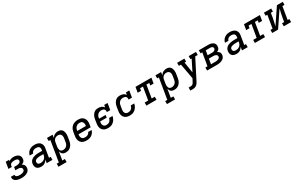

<svg xmlns="http://www.w3.org/2000/svg" viewBox="309 -2456 7181 4598"><g transform="rotate(-30 3900.0 -156.5)"><path d="M258 8Q232 8 207 5.5Q182 3 158 -3Q134 -9 112.5 -20Q91 -31 75 -48.5Q59 -66 51.5 -90Q44 -114 48 -139Q49 -141 49 -142.5Q49 -144 50 -146H145Q145 -145 145 -144.5Q145 -144 145 -143Q143 -131 148 -119Q153 -107 162.5 -99.5Q172 -92 183.5 -87.5Q195 -83 207 -80.5Q219 -78 232 -77Q245 -76 258 -76Q271 -76 284.5 -77Q298 -78 311.5 -80.5Q325 -83 338.5 -87.5Q352 -92 364.5 -99.5Q377 -107 385 -119.5Q393 -132 395 -145Q398 -159 394.5 -172.5Q391 -186 382.5 -196Q374 -206 362 -212.5Q350 -219 337 -222.5Q324 -226 310 -227Q296 -228 282 -228H219L233 -312H295Q307 -312 319.5 -313Q332 -314 343.5 -316.5Q355 -319 367.5 -323Q380 -327 390.5 -334Q401 -341 408.5 -352Q416 -363 417 -375Q419 -387 416 -398.5Q413 -410 405.5 -418Q398 -426 387.5 -431Q377 -436 365.5 -439Q354 -442 342 -443Q330 -444 318 -444Q305 -444 293 -443Q281 -442 269 -440Q257 -438 245 -434Q233 -430 222 -423.5Q211 -417 202.5 -406.5Q194 -396 192 -384L185 -339H92L122 -520H215L209 -483Q222 -496 238.5 -505Q255 -514 271.5 -519Q288 -524 305.5 -526Q323 -528 340 -528Q364 -528 387.5 -524.5Q411 -521 432 -512.5Q453 -504 470.5 -489.5Q488 -475 499 -455Q510 -435 513 -411.5Q516 -388 512 -364Q510 -348 502.5 -331.5Q495 -315 482 -302.5Q469 -290 453 -282Q437 -274 420 -268Q438 -259 453.5 -245.5Q469 -232 479 -214Q489 -196 491 -174Q493 -152 490 -131Q486 -107 474 -84.5Q462 -62 442.5 -45.5Q423 -29 400 -18.5Q377 -8 353 -2Q329 4 305.5 6Q282 8 258 8Z M806 8Q783 8 760.5 4.5Q738 1 718.5 -8.5Q699 -18 684 -34Q669 -50 661 -70Q653 -90 651.5 -112.5Q650 -135 654 -158Q658 -185 671.5 -210.5Q685 -236 707 -254Q729 -272 755.5 -283Q782 -294 809 -300.5Q836 -307 862.5 -309Q889 -311 916 -311H1007L1012 -341Q1015 -362 1011 -383Q1007 -404 993 -418.5Q979 -433 958.5 -438.5Q938 -444 916 -444Q896 -444 876 -440.5Q856 -437 838 -426.5Q820 -416 806.5 -399Q793 -382 789 -362H693Q698 -386 709 -409.5Q720 -433 736 -452.5Q752 -472 774 -487.5Q796 -503 819.5 -512Q843 -521 867.5 -524.5Q892 -528 916 -528Q937 -528 958 -526Q979 -524 999 -518Q1019 -512 1036.5 -502.5Q1054 -493 1068 -479Q1082 -465 1091.5 -447.5Q1101 -430 1106 -410Q1111 -390 1110.5 -369Q1110 -348 1106 -327L1066 -84H1113V0H955L970 -90Q957 -68 939.5 -49Q922 -30 900 -16.5Q878 -3 854 2.5Q830 8 806 8ZM832 -76Q860 -76 887.5 -84Q915 -92 937.5 -111.5Q960 -131 973 -157Q986 -183 990 -211L993 -228H916Q904 -228 892 -227.5Q880 -227 868.5 -225.5Q857 -224 845 -222Q833 -220 821 -217Q809 -214 797.5 -209.5Q786 -205 775.5 -197.5Q765 -190 758.5 -179Q752 -168 750 -156Q748 -139 752.5 -122Q757 -105 769 -94.5Q781 -84 798 -80Q815 -76 832 -76Z M1156 215V131H1214L1308 -436H1261V-520H1418L1405 -438Q1418 -459 1436.5 -477Q1455 -495 1477 -506.5Q1499 -518 1522.5 -523Q1546 -528 1570 -528Q1598 -528 1624 -520Q1650 -512 1668.5 -494Q1687 -476 1697.5 -451Q1708 -426 1712 -399.5Q1716 -373 1714 -345Q1712 -317 1708 -289L1691 -189Q1687 -164 1679 -139Q1671 -114 1657.5 -91Q1644 -68 1624.5 -48.5Q1605 -29 1581.5 -16Q1558 -3 1532.5 2.5Q1507 8 1482 8Q1457 8 1433.5 1.5Q1410 -5 1392.5 -20Q1375 -35 1364.5 -56Q1354 -77 1349 -100L1310 131H1381V215ZM1457 -76Q1474 -76 1490.5 -79.5Q1507 -83 1522.5 -91Q1538 -99 1551.5 -111.5Q1565 -124 1574 -139Q1583 -154 1588.5 -170Q1594 -186 1597 -203L1613 -303Q1616 -320 1616.5 -337.5Q1617 -355 1614 -371Q1611 -387 1603 -401.5Q1595 -416 1582 -426Q1569 -436 1552.5 -440Q1536 -444 1518 -444Q1503 -444 1487.5 -441Q1472 -438 1457 -431Q1442 -424 1429.5 -413Q1417 -402 1408 -388Q1399 -374 1394 -359Q1389 -344 1387 -328L1370 -228Q1367 -210 1366 -192.5Q1365 -175 1367.5 -158Q1370 -141 1376 -125Q1382 -109 1394 -97.5Q1406 -86 1422.5 -81Q1439 -76 1457 -76Z M2059 8Q2035 8 2012 5Q1989 2 1967.5 -5.5Q1946 -13 1928 -26Q1910 -39 1896.5 -56Q1883 -73 1874.5 -94Q1866 -115 1862.5 -137.5Q1859 -160 1860.5 -184Q1862 -208 1866 -231L1882 -331Q1887 -358 1896.5 -384.5Q1906 -411 1922.5 -435Q1939 -459 1962 -477.5Q1985 -496 2011.5 -507.5Q2038 -519 2065.5 -523.5Q2093 -528 2120 -528Q2151 -528 2181 -522Q2211 -516 2236 -501Q2261 -486 2278.5 -462.5Q2296 -439 2304.5 -410.5Q2313 -382 2313 -351Q2313 -320 2308 -289L2296 -218H1960V-217Q1957 -200 1956.5 -182Q1956 -164 1960 -148Q1964 -132 1972.5 -117.5Q1981 -103 1994 -93.5Q2007 -84 2024 -80Q2041 -76 2059 -76Q2078 -76 2097.5 -79Q2117 -82 2135 -91Q2153 -100 2167.5 -116Q2182 -132 2187 -151H2283Q2274 -115 2252 -83Q2230 -51 2198.5 -30Q2167 -9 2130.5 -0.5Q2094 8 2059 8ZM2213 -302V-303Q2216 -320 2216.5 -337.5Q2217 -355 2214 -371.5Q2211 -388 2202.5 -402Q2194 -416 2181.5 -426Q2169 -436 2152.5 -440Q2136 -444 2118 -444Q2101 -444 2084 -441Q2067 -438 2051.5 -430Q2036 -422 2022.5 -409.5Q2009 -397 1999.5 -382Q1990 -367 1984.5 -350.5Q1979 -334 1977 -317L1974 -302Z M2653 8Q2630 8 2607 5Q2584 2 2563 -6Q2542 -14 2524.5 -27Q2507 -40 2494 -57.5Q2481 -75 2473.5 -95.5Q2466 -116 2462.5 -138.5Q2459 -161 2460.5 -184.5Q2462 -208 2466 -231L2482 -331Q2486 -356 2493 -380Q2500 -404 2512.5 -427Q2525 -450 2542.5 -470Q2560 -490 2582.5 -504Q2605 -518 2630 -523Q2655 -528 2679 -528Q2703 -528 2726 -524Q2749 -520 2769 -511.5Q2789 -503 2806 -488.5Q2823 -474 2834 -455L2845 -520H2938L2908 -339H2815Q2818 -361 2814.5 -382Q2811 -403 2797 -417.5Q2783 -432 2762.5 -438Q2742 -444 2720 -444Q2703 -444 2686 -441Q2669 -438 2653 -430Q2637 -422 2623.5 -410Q2610 -398 2600 -382.5Q2590 -367 2585 -350.5Q2580 -334 2577 -317L2573 -295H2755L2743 -225H2561L2560 -217Q2557 -200 2556.5 -182.5Q2556 -165 2559 -149Q2562 -133 2570 -118.5Q2578 -104 2590.5 -94Q2603 -84 2619.5 -80Q2636 -76 2653 -76Q2676 -76 2700 -83Q2724 -90 2743 -106.5Q2762 -123 2773.5 -145Q2785 -167 2790 -191H2885Q2880 -164 2870 -138Q2860 -112 2844 -88.5Q2828 -65 2806.5 -46Q2785 -27 2759.5 -14.5Q2734 -2 2707 3Q2680 8 2653 8Z M3253 8Q3230 8 3207 5Q3184 2 3163 -6Q3142 -14 3124.5 -27Q3107 -40 3094 -57.5Q3081 -75 3073.5 -95.5Q3066 -116 3062.5 -138.5Q3059 -161 3060.5 -184.5Q3062 -208 3066 -231L3082 -331Q3086 -356 3093 -380Q3100 -404 3112.5 -427Q3125 -450 3142.5 -470Q3160 -490 3182.5 -504Q3205 -518 3230 -523Q3255 -528 3279 -528Q3303 -528 3326 -524Q3349 -520 3369 -511.5Q3389 -503 3406 -488.5Q3423 -474 3434 -455L3445 -520H3538L3508 -339H3415Q3418 -361 3414.5 -382Q3411 -403 3397 -417.5Q3383 -432 3362.5 -438Q3342 -444 3320 -444Q3303 -444 3286 -441Q3269 -438 3253 -430Q3237 -422 3223.5 -410Q3210 -398 3200 -382.5Q3190 -367 3185 -350.5Q3180 -334 3177 -317L3160 -217Q3157 -200 3156.5 -182.5Q3156 -165 3159 -149Q3162 -133 3170 -118.5Q3178 -104 3190.5 -94Q3203 -84 3219.5 -80Q3236 -76 3253 -76Q3276 -76 3300 -83Q3324 -90 3343 -106.5Q3362 -123 3373.5 -145Q3385 -167 3390 -191H3485Q3480 -164 3470 -138Q3460 -112 3444 -88.5Q3428 -65 3406.5 -46Q3385 -27 3359.5 -14.5Q3334 -2 3307 3Q3280 8 3253 8Z M3712 0V-84H3809L3868 -436H3789L3778 -371H3685L3710 -520H4150L4125 -371H4032L4043 -436H3964L3906 -84H3992V0Z M4156 215V131H4214L4308 -436H4261V-520H4418L4405 -438Q4418 -459 4436.5 -477Q4455 -495 4477 -506.5Q4499 -518 4522.5 -523Q4546 -528 4570 -528Q4598 -528 4624 -520Q4650 -512 4668.5 -494Q4687 -476 4697.5 -451Q4708 -426 4712 -399.5Q4716 -373 4714 -345Q4712 -317 4708 -289L4691 -189Q4687 -164 4679 -139Q4671 -114 4657.5 -91Q4644 -68 4624.5 -48.5Q4605 -29 4581.5 -16Q4558 -3 4532.5 2.5Q4507 8 4482 8Q4457 8 4433.5 1.5Q4410 -5 4392.5 -20Q4375 -35 4364.5 -56Q4354 -77 4349 -100L4310 131H4381V215ZM4457 -76Q4474 -76 4490.5 -79.5Q4507 -83 4522.5 -91Q4538 -99 4551.5 -111.5Q4565 -124 4574 -139Q4583 -154 4588.5 -170Q4594 -186 4597 -203L4613 -303Q4616 -320 4616.5 -337.5Q4617 -355 4614 -371Q4611 -387 4603 -401.5Q4595 -416 4582 -426Q4569 -436 4552.5 -440Q4536 -444 4518 -444Q4503 -444 4487.5 -441Q4472 -438 4457 -431Q4442 -424 4429.5 -413Q4417 -402 4408 -388Q4399 -374 4394 -359Q4389 -344 4387 -328L4370 -228Q4367 -210 4366 -192.5Q4365 -175 4367.5 -158Q4370 -141 4376 -125Q4382 -109 4394 -97.5Q4406 -86 4422.5 -81Q4439 -76 4457 -76Z M4803 215V131H4853Q4870 131 4887 127.5Q4904 124 4918 112.5Q4932 101 4941 86Q4950 71 4958 55L4959 53Q4959 53 4959 53Q4959 53 4959 53L4995 -17L4919 -436H4861V-520H5062V-436H5018L5065 -138L5214 -436H5181V-520H5382V-436H5313L5044 91Q5043 94 5042 96Q5041 98 5040 100L5039 101Q5030 118 5019.5 135Q5009 152 4995 166.5Q4981 181 4964 191.5Q4947 202 4928 207.5Q4909 213 4890.5 214Q4872 215 4853 215Z M5391 0V-84H5449L5508 -436H5461V-520H5722Q5746 -520 5770 -517Q5794 -514 5815.5 -506Q5837 -498 5855 -484Q5873 -470 5884.5 -450.5Q5896 -431 5899 -407Q5902 -383 5898 -359Q5896 -344 5890 -329Q5884 -314 5873 -302Q5862 -290 5848 -281Q5834 -272 5819 -266Q5837 -258 5852.5 -245.5Q5868 -233 5878 -216Q5888 -199 5891 -178Q5894 -157 5890 -136Q5887 -113 5875 -90.5Q5863 -68 5843.5 -52Q5824 -36 5801.5 -26Q5779 -16 5755.5 -10Q5732 -4 5708.5 -2Q5685 0 5661 0ZM5584 -311H5702Q5713 -311 5723 -311.5Q5733 -312 5743.5 -314.5Q5754 -317 5764 -321.5Q5774 -326 5782.5 -333Q5791 -340 5796.5 -350Q5802 -360 5803 -370Q5806 -386 5800 -400.5Q5794 -415 5781.5 -423Q5769 -431 5753.5 -433.5Q5738 -436 5722 -436H5604ZM5661 -84Q5675 -84 5688 -85Q5701 -86 5714 -88.5Q5727 -91 5740.5 -95Q5754 -99 5766 -106.5Q5778 -114 5786 -126Q5794 -138 5796 -151Q5798 -164 5794.5 -177Q5791 -190 5782 -198.5Q5773 -207 5761.5 -212.5Q5750 -218 5737.5 -221.5Q5725 -225 5711.5 -226Q5698 -227 5684 -227H5570L5546 -84Z M6206 8Q6183 8 6160.5 4.5Q6138 1 6118.5 -8.5Q6099 -18 6084 -34Q6069 -50 6061 -70Q6053 -90 6051.5 -112.5Q6050 -135 6054 -158Q6058 -185 6071.5 -210.5Q6085 -236 6107 -254Q6129 -272 6155.5 -283Q6182 -294 6209 -300.5Q6236 -307 6262.5 -309Q6289 -311 6316 -311H6407L6412 -341Q6415 -362 6411 -383Q6407 -404 6393 -418.5Q6379 -433 6358.5 -438.5Q6338 -444 6316 -444Q6296 -444 6276 -440.5Q6256 -437 6238 -426.5Q6220 -416 6206.5 -399Q6193 -382 6189 -362H6093Q6098 -386 6109 -409.5Q6120 -433 6136 -452.5Q6152 -472 6174 -487.5Q6196 -503 6219.5 -512Q6243 -521 6267.5 -524.5Q6292 -528 6316 -528Q6337 -528 6358 -526Q6379 -524 6399 -518Q6419 -512 6436.5 -502.5Q6454 -493 6468 -479Q6482 -465 6491.5 -447.5Q6501 -430 6506 -410Q6511 -390 6510.5 -369Q6510 -348 6506 -327L6466 -84H6513V0H6355L6370 -90Q6357 -68 6339.5 -49Q6322 -30 6300 -16.5Q6278 -3 6254 2.5Q6230 8 6206 8ZM6232 -76Q6260 -76 6287.5 -84Q6315 -92 6337.5 -111.5Q6360 -131 6373 -157Q6386 -183 6390 -211L6393 -228H6316Q6304 -228 6292 -227.5Q6280 -227 6268.5 -225.5Q6257 -224 6245 -222Q6233 -220 6221 -217Q6209 -214 6197.5 -209.5Q6186 -205 6175.5 -197.5Q6165 -190 6158.5 -179Q6152 -168 6150 -156Q6148 -139 6152.5 -122Q6157 -105 6169 -94.5Q6181 -84 6198 -80Q6215 -76 6232 -76Z M6712 0V-84H6809L6868 -436H6789L6778 -371H6685L6710 -520H7150L7125 -371H7032L7043 -436H6964L6906 -84H6992V0Z M7191 0V-84H7249L7308 -436H7261V-520H7462V-436H7404L7384 -312Q7375 -258 7361.5 -204.5Q7348 -151 7336 -97L7621 -520H7782V-436H7724L7666 -84H7713V0H7511V-84H7569L7590 -208Q7599 -262 7612 -315.5Q7625 -369 7637 -423L7353 0Z"/></g></svg>

Font: Iosevka Etoile Medium Oblique
Style: Regular
Weight: 500
Italic angle: -9°
Designer: Belleve Invis
Foundry: Belleve Invis
Version: Version 15.5.2; ttfautohint (v1.8.4)